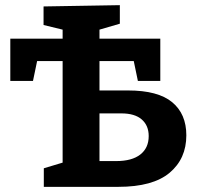

<svg xmlns="http://www.w3.org/2000/svg" viewBox="-20 -725 766 745"><path d="M477 -374Q593 -374 648 -328.5Q703 -283 703 -200Q703 -109 638 -54.5Q573 0 439 0H150V-72L223 -94V-488H124L108 -411H20V-575H223V-610L149 -628V-700L445 -705V-633L366 -610V-575H602V-411H515L499 -488H366V-374ZM431 -100Q492 -100 524.5 -125.5Q557 -151 557 -197Q557 -238 530 -261.5Q503 -285 451 -285H366V-100Z"/></svg>

Font: Bitter Pro
Style: Bold
Weight: 700
Designer: Sol Matas, and Bitter project Authors
Foundry: Sol Matas
Version: Version 1.010